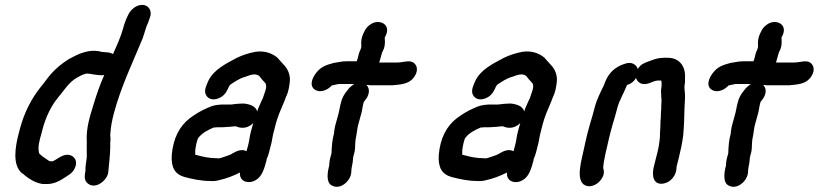

<svg xmlns="http://www.w3.org/2000/svg" viewBox="-20 -734 3319 768"><path d="M322 -55C322 -51 321 -46 320 -40L319 -30C318 -18 322 -8 330 -1C362 27 410 -14 413 -45L414 -55C417 -86 420 -112 421 -143V-163L422 -177C422 -183 421 -189 421 -195C423 -227 428 -252 435 -279C464 -388 510 -482 550 -579C560 -607 562 -621 573 -645L579 -662C590 -688 576 -711 555 -714C527 -718 502 -695 493 -675L485 -658C479 -644 475 -631 472 -619C463 -586 446 -549 432 -518C427 -521 421 -523 415 -524L403 -525C397 -526 392 -526 389 -526C351 -538 312 -526 283 -512L256 -498C227 -480 204 -461 182 -436C170 -422 154 -399 142 -385C106 -340 77 -284 60 -220L54 -197C41 -147 29 -74 67 -42C72 -39 76 -36 81 -31C100 -16 121 -3 150 2H172C195 1 214 -8 230 -18C249 -31 269 -39 279 -61C292 -87 280 -109 258 -114C232 -120 210 -97 191 -89H182C177 -89 172 -93 168 -96C158 -102 146 -111 138 -119C137 -119 137 -119 137 -120C129 -144 139 -176 145 -197L151 -220C163 -265 184 -309 210 -341C235 -370 253 -403 287 -423L306 -433C311 -435 316 -437 322 -439C324 -439 325 -439 327 -440C331 -439 335 -439 338 -439C351 -437 357 -435 372 -434L384 -433C388 -433 392 -433 397 -434C380 -396 365 -353 353 -312C340 -270 324 -221 327 -169C328 -160 326 -150 327 -139V-121C329 -97 321 -78 322 -55Z M905 -316H867C842 -314 833 -313 809 -302C781 -290 761 -277 739 -261C698 -229 673 -182 667 -114C664 -63 680 -37 718 -26C750 -18 782 -10 823 -10C833 -9 844 -10 855 -13C887 -20 914 -31 940 -44C936 -9 972 4 1002 -13C1029 -28 1037 -60 1046 -92C1046 -94 1046 -97 1048 -101C1051 -108 1054 -116 1056 -124L1066 -163C1068 -172 1070 -186 1072 -195L1083 -238C1091 -269 1105 -300 1117 -328C1121 -337 1123 -346 1127 -353C1133 -366 1137 -387 1139 -405C1143 -436 1129 -462 1113 -477C1106 -485 1095 -497 1089 -504C1069 -520 1041 -532 1003 -527C975 -522 948 -513 926 -502C883 -479 834 -455 813 -410C807 -395 795 -374 803 -356C813 -334 839 -331 863 -345C882 -356 888 -371 897 -390C899 -392 901 -395 902 -396C919 -407 940 -422 962 -427C978 -433 1001 -443 1017 -430C1023 -422 1032 -411 1039 -404C1044 -400 1044 -396 1045 -388C1044 -374 1037 -360 1034 -349C1032 -341 1028 -335 1025 -328L1019 -314C1015 -306 1011 -297 1009 -288C1003 -310 978 -318 953 -320C941 -320 917 -318 905 -316ZM766 -114C765 -114 763 -114 761 -115V-120V-133C763 -149 767 -169 772 -181C788 -202 809 -213 835 -224C839 -224 844 -224 848 -225H864C871 -225 878 -225 885 -226C892 -226 901 -227 911 -228C914 -228 918 -229 921 -229H923C924 -229 926 -228 928 -227C954 -217 978 -226 993 -242C987 -219 980 -199 977 -174C974 -156 970 -145 966 -129C948 -139 928 -131 911 -121C902 -114 880 -108 869 -104C865 -103 856 -99 849 -101C817 -101 791 -107 766 -114Z M1464 -638C1452 -630 1443 -621 1438 -609L1433 -599C1426 -584 1424 -569 1425 -554C1427 -540 1419 -532 1416 -521L1412 -505C1411 -500 1409 -495 1407 -489H1368C1357 -489 1346 -488 1337 -486L1314 -482C1284 -474 1264 -467 1246 -444C1231 -426 1214 -392 1240 -375C1264 -360 1294 -377 1307 -392C1309 -393 1310 -393 1312 -393L1329 -397C1333 -398 1337 -398 1343 -398H1371C1380 -398 1389 -398 1397 -397C1389 -393 1383 -388 1377 -382L1369 -372C1357 -358 1348 -342 1344 -324C1339 -306 1339 -299 1335 -283L1321 -232C1319 -225 1318 -217 1317 -210L1316 -200C1309 -175 1307 -151 1306 -121C1302 -107 1298 -94 1297 -77V-72C1290 -47 1284 -8 1304 6C1340 30 1383 -11 1385 -44C1385 -65 1391 -77 1392 -97C1392 -105 1394 -110 1396 -118C1401 -133 1400 -144 1401 -160C1401 -167 1402 -172 1403 -180C1407 -196 1408 -215 1412 -232L1426 -283C1430 -299 1430 -309 1435 -326L1441 -334C1455 -350 1463 -377 1446 -394C1451 -394 1455 -394 1459 -393H1551C1583 -396 1610 -398 1629 -417C1645 -433 1657 -461 1638 -480C1621 -497 1595 -484 1570 -484H1497C1501 -496 1504 -510 1508 -523C1519 -543 1521 -557 1519 -584L1524 -594C1543 -637 1498 -659 1464 -638Z M1973 -316H1935C1910 -314 1901 -313 1877 -302C1849 -290 1829 -277 1807 -261C1766 -229 1741 -182 1735 -114C1732 -63 1748 -37 1786 -26C1818 -18 1850 -10 1891 -10C1901 -9 1912 -10 1923 -13C1955 -20 1982 -31 2008 -44C2004 -9 2040 4 2070 -13C2097 -28 2105 -60 2114 -92C2114 -94 2114 -97 2116 -101C2119 -108 2122 -116 2124 -124L2134 -163C2136 -172 2138 -186 2140 -195L2151 -238C2159 -269 2173 -300 2185 -328C2189 -337 2191 -346 2195 -353C2201 -366 2205 -387 2207 -405C2211 -436 2197 -462 2181 -477C2174 -485 2163 -497 2157 -504C2137 -520 2109 -532 2071 -527C2043 -522 2016 -513 1994 -502C1951 -479 1902 -455 1881 -410C1875 -395 1863 -374 1871 -356C1881 -334 1907 -331 1931 -345C1950 -356 1956 -371 1965 -390C1967 -392 1969 -395 1970 -396C1987 -407 2008 -422 2030 -427C2046 -433 2069 -443 2085 -430C2091 -422 2100 -411 2107 -404C2112 -400 2112 -396 2113 -388C2112 -374 2105 -360 2102 -349C2100 -341 2096 -335 2093 -328L2087 -314C2083 -306 2079 -297 2077 -288C2071 -310 2046 -318 2021 -320C2009 -320 1985 -318 1973 -316ZM1834 -114C1833 -114 1831 -114 1829 -115V-120V-133C1831 -149 1835 -169 1840 -181C1856 -202 1877 -213 1903 -224C1907 -224 1912 -224 1916 -225H1932C1939 -225 1946 -225 1953 -226C1960 -226 1969 -227 1979 -228C1982 -228 1986 -229 1989 -229H1991C1992 -229 1994 -228 1996 -227C2022 -217 2046 -226 2061 -242C2055 -219 2048 -199 2045 -174C2042 -156 2038 -145 2034 -129C2016 -139 1996 -131 1979 -121C1970 -114 1948 -108 1937 -104C1933 -103 1924 -99 1917 -101C1885 -101 1859 -107 1834 -114Z M2720 -340V-354C2720 -361 2719 -369 2718 -378C2717 -390 2719 -395 2720 -405V-423C2723 -470 2696 -503 2651 -503H2638C2618 -503 2602 -499 2587 -493L2576 -489C2556 -482 2543 -477 2531 -458C2526 -476 2505 -489 2480 -479L2471 -476C2457 -471 2443 -463 2430 -451C2411 -432 2404 -416 2395 -392C2382 -365 2367 -336 2359 -305L2349 -268L2340 -238L2330 -201C2324 -178 2321 -163 2316 -140C2309 -102 2278 -10 2322 8C2350 19 2377 -3 2387 -20C2397 -36 2397 -47 2393 -62V-67L2395 -83C2397 -97 2399 -104 2402 -120C2409 -147 2414 -175 2421 -201L2431 -238C2434 -249 2437 -259 2440 -268L2450 -305C2452 -312 2457 -327 2461 -334L2470 -354C2474 -361 2477 -369 2481 -378L2488 -394C2504 -399 2515 -407 2524 -422C2527 -413 2533 -405 2542 -401C2568 -389 2590 -412 2613 -412H2625C2628 -400 2626 -386 2624 -373C2624 -366 2625 -357 2625 -346C2628 -330 2624 -318 2625 -300C2623 -284 2624 -266 2622 -250C2622 -234 2621 -217 2620 -202C2620 -167 2613 -135 2605 -106L2596 -70C2586 -33 2592 8 2635 0C2662 -5 2685 -31 2686 -62C2686 -64 2686 -67 2687 -70L2696 -106C2703 -134 2709 -162 2713 -194L2715 -222C2716 -239 2717 -254 2717 -271C2717 -293 2719 -319 2720 -340Z M3051 -638C3039 -630 3030 -621 3025 -609L3020 -599C3013 -584 3011 -569 3012 -554C3014 -540 3006 -532 3003 -521L2999 -505C2998 -500 2996 -495 2994 -489H2955C2944 -489 2933 -488 2924 -486L2901 -482C2871 -474 2851 -467 2833 -444C2818 -426 2801 -392 2827 -375C2851 -360 2881 -377 2894 -392C2896 -393 2897 -393 2899 -393L2916 -397C2920 -398 2924 -398 2930 -398H2958C2967 -398 2976 -398 2984 -397C2976 -393 2970 -388 2964 -382L2956 -372C2944 -358 2935 -342 2931 -324C2926 -306 2926 -299 2922 -283L2908 -232C2906 -225 2905 -217 2904 -210L2903 -200C2896 -175 2894 -151 2893 -121C2889 -107 2885 -94 2884 -77V-72C2877 -47 2871 -8 2891 6C2927 30 2970 -11 2972 -44C2972 -65 2978 -77 2979 -97C2979 -105 2981 -110 2983 -118C2988 -133 2987 -144 2988 -160C2988 -167 2989 -172 2990 -180C2994 -196 2995 -215 2999 -232L3013 -283C3017 -299 3017 -309 3022 -326L3028 -334C3042 -350 3050 -377 3033 -394C3038 -394 3042 -394 3046 -393H3138C3170 -396 3197 -398 3216 -417C3232 -433 3244 -461 3225 -480C3208 -497 3182 -484 3157 -484H3084C3088 -496 3091 -510 3095 -523C3106 -543 3108 -557 3106 -584L3111 -594C3130 -637 3085 -659 3051 -638Z"/></svg>

Font: Dictator
Style: Ita
Weight: 500
Version: Version MIL.1277